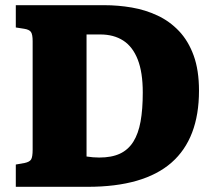

<svg xmlns="http://www.w3.org/2000/svg" viewBox="-20 -721 826 741"><path d="M41 0V-86L75 -92Q94 -96 100 -105.5Q106 -115 106 -144V-562Q106 -588 99.5 -597.5Q93 -607 73 -610L41 -615V-701H382Q436 -701 488.5 -692Q541 -683 588 -661Q635 -639 671 -601Q707 -563 727.5 -506.5Q748 -450 748 -371Q748 -279 721.5 -209.5Q695 -140 642 -93.5Q589 -47 508 -23.5Q427 0 318 0ZM363 -113Q411 -113 443 -128Q475 -143 494.5 -174Q514 -205 522.5 -252Q531 -299 531 -364Q531 -442 511.5 -491.5Q492 -541 455.5 -564.5Q419 -588 367 -588H314V-117Q327 -115 339 -114Q351 -113 363 -113Z"/></svg>

Font: Literata ExtraBold
Style: Regular
Weight: 800
Designer: Latin by Veronika Burian and Jose Scaglione. Greek by Irene Vlachou. Cyrillic by Vera Evstafieva.
Foundry: TypeTogether
Version: Version 3.103;gftools[0.9.29]